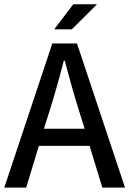

<svg xmlns="http://www.w3.org/2000/svg" viewBox="-21 -853 589 873"><path d="M-1.5 0 216.8 -655.3H329.1L547.4 0H444.3L386.2 -189.9H155.8L98.1 0ZM178.7 -267.6H363.8L335.4 -358.9Q318.8 -412.1 303.5 -466.8Q288.1 -521.5 273.4 -577.1H269Q254.9 -521.5 239.5 -466.8Q224.1 -412.1 207.5 -358.9ZM225.6 -719.7 312 -833.5H419.9L305.7 -719.7Z"/></svg>

Font: Varta Light SemiBold
Style: Regular
Weight: 600
Version: Version 1.004